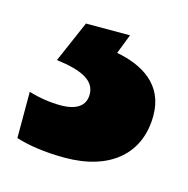

<svg xmlns="http://www.w3.org/2000/svg" viewBox="-52 -50 334 341"><g transform="rotate(15 115.5 120.0)"><path d="M226 127C226 70 183 45 135 36L149 0H68L35 76C83 82 107 95 107 120C107 141 91 152 62 152C43 152 23 149 3 143V228C25 235 56 240 93 240C177 240 226 197 226 127Z"/></g></svg>

Font: Noto Sans Lao Looped SemiCondensed ExtraBold
Style: Regular
Weight: 800
Width: 4
Designer: Mark Frömberg, Ben Mitchell
Foundry: The Fontpad Ltd
Version: Version 1.002